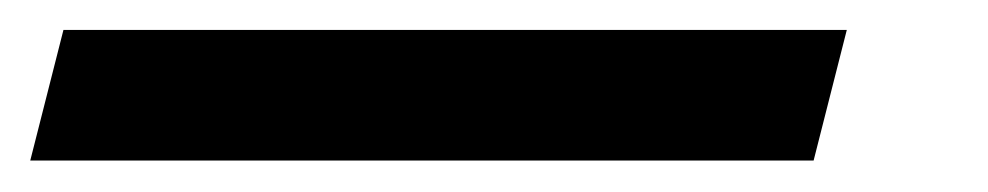

<svg xmlns="http://www.w3.org/2000/svg" viewBox="-123 38 643 125"><path d="M406.7 142.5H-103.3L-81.7 57.5H428.3Z"/></svg>

Font: Funnel Sans ExtraBold
Style: Italic
Weight: 800
Italic angle: -14.036°
Version: Version 1.000; Beta; Release 5; Build 24; ttfautohint (v1.8.